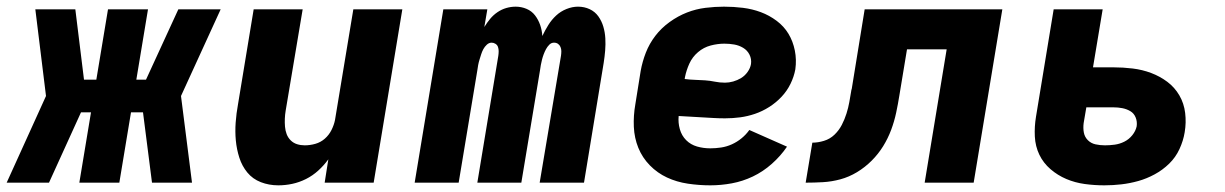

<svg xmlns="http://www.w3.org/2000/svg" viewBox="-54 -548 3674 576"><path d="M-34 0 84 -260 52 -520H172L198 -309H235L270 -520H390L355 -309H384L481 -520H608L489 -260L522 0H402L375 -211H339L304 0H184L219 -211H189L93 0Z M781 8Q753 8 728.5 -1.5Q704 -11 688 -30.5Q672 -50 664 -75Q656 -100 653.5 -126.5Q651 -153 653 -180.5Q655 -208 660 -235L707 -520H854L803 -216Q801 -204 800.5 -192Q800 -180 801 -168Q802 -156 806 -145.5Q810 -135 818 -127Q826 -119 837 -115.5Q848 -112 860 -112Q876 -112 892 -116.5Q908 -121 920.5 -132Q933 -143 940.5 -158Q948 -173 951 -188L1006 -520H1153L1067 0H920L931 -70Q918 -52 901 -36.5Q884 -21 864 -11Q844 -1 823 3.5Q802 8 781 8Z M1190 0 1276 -520H1408L1399 -467Q1407 -480 1416.5 -491.5Q1426 -503 1438.5 -511.5Q1451 -520 1465 -524Q1479 -528 1493 -528Q1510 -528 1525.5 -521.5Q1541 -515 1551 -502Q1561 -489 1566.5 -473Q1572 -457 1573 -440Q1581 -457 1591 -473Q1601 -489 1614.5 -501.5Q1628 -514 1645.5 -521Q1663 -528 1680 -528Q1699 -528 1715 -520.5Q1731 -513 1741 -499Q1751 -485 1756 -468Q1761 -451 1762 -433Q1763 -415 1761.5 -396.5Q1760 -378 1757 -359L1698 0H1565L1629 -381Q1630 -388 1630 -394.5Q1630 -401 1627.5 -407Q1625 -413 1620 -416.5Q1615 -420 1608 -420Q1600 -420 1594 -414Q1588 -408 1584 -400.5Q1580 -393 1577 -385Q1574 -377 1572 -369Q1570 -361 1568.5 -353Q1567 -345 1566 -337L1510 0H1378L1441 -381Q1442 -388 1442 -394.5Q1442 -401 1440 -407Q1438 -413 1432.5 -416.5Q1427 -420 1421 -420Q1413 -420 1406.5 -414Q1400 -408 1396 -400.5Q1392 -393 1389.5 -385Q1387 -377 1384.5 -369Q1382 -361 1380.5 -353Q1379 -345 1378 -337L1322 0Z M2077 8Q2043 8 2009.5 3Q1976 -2 1947 -15.5Q1918 -29 1895.5 -52Q1873 -75 1861 -104.5Q1849 -134 1847.5 -167.5Q1846 -201 1852 -235L1868 -335Q1873 -363 1883.5 -390Q1894 -417 1912 -440.5Q1930 -464 1955 -482Q1980 -500 2007 -510.5Q2034 -521 2062.5 -524.5Q2091 -528 2118 -528Q2147 -528 2175 -524.5Q2203 -521 2228.5 -511.5Q2254 -502 2276 -485.5Q2298 -469 2311.5 -446.5Q2325 -424 2330.5 -396.5Q2336 -369 2332 -340Q2328 -318 2317.5 -296.5Q2307 -275 2290.5 -257.5Q2274 -240 2253.5 -227Q2233 -214 2211 -206.5Q2189 -199 2166.5 -196Q2144 -193 2121 -193Q2104 -193 2086.5 -194Q2069 -195 2051.5 -196Q2034 -197 2017 -198Q2000 -199 1982 -200Q1980 -180 1985.5 -160.5Q1991 -141 2004.5 -127.5Q2018 -114 2037 -108.5Q2056 -103 2077 -103Q2093 -103 2109.5 -105.5Q2126 -108 2141.5 -115Q2157 -122 2170.5 -133Q2184 -144 2194 -158L2307 -108Q2288 -80 2261.5 -56.5Q2235 -33 2204.5 -18.5Q2174 -4 2141.5 2Q2109 8 2077 8ZM2121 -300Q2133 -300 2145.5 -303.5Q2158 -307 2169.5 -314Q2181 -321 2189 -332.5Q2197 -344 2199 -356Q2201 -371 2194.5 -384Q2188 -397 2175.5 -404.5Q2163 -412 2148.5 -414.5Q2134 -417 2119 -417Q2099 -417 2078 -411.5Q2057 -406 2040 -391.5Q2023 -377 2014 -357Q2005 -337 2001 -317L2000 -311Q2015 -309 2030.5 -308.5Q2046 -308 2061 -307Q2076 -306 2090.5 -303Q2105 -300 2121 -300Z M2363 0 2383 -120Q2400 -120 2418 -125.5Q2436 -131 2449.5 -144Q2463 -157 2471.5 -173.5Q2480 -190 2485.5 -207.5Q2491 -225 2494 -242Q2497 -259 2500 -277V-278Q2500 -278 2500 -278.5Q2500 -279 2501 -280L2540 -520H2953L2867 0H2720L2786 -400H2667L2644 -261Q2640 -236 2634.5 -210Q2629 -184 2619.5 -158.5Q2610 -133 2595.5 -109.5Q2581 -86 2561 -66Q2541 -46 2517 -31.5Q2493 -17 2467 -10Q2441 -3 2415 -1.5Q2389 0 2363 0Z M3259 8Q3229 8 3200 4Q3171 0 3145 -11Q3119 -22 3097.5 -40.5Q3076 -59 3064 -84Q3052 -109 3050.5 -138.5Q3049 -168 3054 -198L3107 -520H3254L3225 -346H3286Q3315 -346 3344 -342.5Q3373 -339 3399.5 -329Q3426 -319 3448 -302.5Q3470 -286 3484 -262Q3498 -238 3501.5 -209Q3505 -180 3500 -151Q3496 -126 3484.5 -101Q3473 -76 3453.5 -57Q3434 -38 3410 -25Q3386 -12 3361 -5Q3336 2 3310.5 5Q3285 8 3259 8ZM3261 -112Q3275 -112 3290 -114Q3305 -116 3319 -123Q3333 -130 3343 -142.5Q3353 -155 3356 -169Q3358 -183 3353 -195.5Q3348 -208 3337 -214.5Q3326 -221 3313 -223.5Q3300 -226 3286 -226H3205L3197 -179Q3195 -164 3197.5 -150.5Q3200 -137 3209.5 -127.5Q3219 -118 3232.5 -115Q3246 -112 3261 -112Z"/></svg>

Font: Iosevka SS04 Heavy Extended
Style: Italic
Weight: 900
Width: 7
Italic angle: -9°
Monospace: yes
Designer: Belleve Invis
Foundry: Belleve Invis
Version: Version 19.0.0; ttfautohint (v1.8.4)